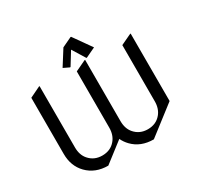

<svg xmlns="http://www.w3.org/2000/svg" viewBox="-199 -1193 1483 1444"><g transform="rotate(-30 542.0 -470.5)"><path d="M344.2 19.5Q232.9 19.5 163.6 -51.3Q97.7 -118.7 97.7 -224.6V-711.9L190.4 -756.8H195.3V-224.6Q195.3 -159.2 230.5 -118.7Q273.9 -68.4 344.2 -68.4Q416 -68.4 458 -118.7Q493.2 -160.6 493.2 -224.6V-711.9V-712.9L585.9 -756.8H590.8V-224.6Q590.8 -159.2 626 -118.7Q669.4 -68.4 739.7 -68.4Q811.5 -68.4 853.5 -118.7Q888.7 -160.6 888.7 -224.6V-712.9L981.4 -756.8H986.3V-170.9L739.7 19.5Q627.4 19.5 559.1 -51.3Q532.2 -79.1 516.1 -113.3ZM585.9 -960 695.8 -804.7 611.3 -764.6H606.4L537.6 -876L468.8 -764.6H463.9L413.6 -788.6L496.6 -919.9L581.1 -960Z"/></g></svg>

Font: Nova Cut
Style: Book
Weight: 400
Version: Version 2.000